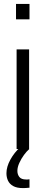

<svg xmlns="http://www.w3.org/2000/svg" viewBox="-20 -763 233 983"><path d="M62 -664V-743H131V-664ZM65 0V-510H129V0ZM98 200Q66 200 47.5 189.5Q29 179 21 162Q13 145 13 124Q13 91 33 54.5Q53 18 84 -10L130 0Q117 11 103 30Q89 49 79 71Q69 93 69 112Q69 130 79 143Q89 156 114 156Q117 156 121 156Q125 156 131 155V198Q119 199 112.5 199.5Q106 200 98 200Z"/></svg>

Font: Saira Condensed
Style: Regular
Weight: 400
Width: 3
Designer: Hector Gatti with collaboration of the Omnibus-Type team
Foundry: Omnibus-Type
Version: Version 1.101